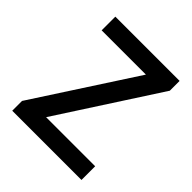

<svg xmlns="http://www.w3.org/2000/svg" viewBox="-181 -778 902 902"><g transform="rotate(45 270.0 -327.5)"><path d="M41 -65V0H501V-91H175L498 -590V-655H71V-564H365Z"/></g></svg>

Font: Cambridge Sans Medium
Style: Regular
Weight: 500
Version: Version 2.020;PS 002.020;hotconv 1.0.88;makeotf.lib2.5.64775